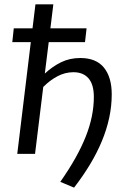

<svg xmlns="http://www.w3.org/2000/svg" viewBox="-20 -714 577 891"><path d="M43.9 -582.5H130.9L144.5 -693.8H227.5L213.9 -582.5H381.8L374.5 -518.6H206.1L188 -372.6Q223.1 -405.3 263.2 -425Q303.2 -444.8 352.5 -444.8Q426.3 -444.8 462.4 -400.1Q498.5 -355.5 498.5 -276.4Q498.5 -221.7 486.8 -167.2Q475.1 -112.8 452.6 -58.8Q430.2 -4.9 397.7 49.1Q365.2 103 323.7 156.7L259.8 129.9Q299.8 72.8 329.1 20.8Q358.4 -31.2 377.7 -79.8Q397 -128.4 406.2 -174.1Q415.5 -219.7 415.5 -264.2Q415.5 -321.8 390.9 -350.3Q366.2 -378.9 320.8 -378.9Q282.7 -378.9 247.6 -360.6Q212.4 -342.3 180.7 -310.5L142.6 0H60.1L123 -518.6H37.1Z"/></svg>

Font: Carlito
Style: Italic
Weight: 400
Italic angle: -7°
Designer: Lukasz Dziedzic
Foundry: tyPoland Lukasz Dziedzic
Version: Version 1.104